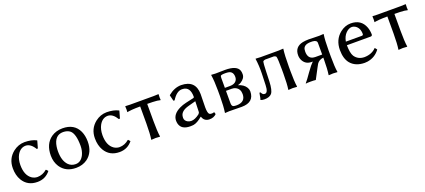

<svg xmlns="http://www.w3.org/2000/svg" viewBox="37 -1242 4553 2056"><g transform="rotate(-20 2313.5 -214.5)"><path d="M250 -398.9Q188.5 -398.9 152.3 -335.4Q126.5 -288.1 126 -223.1Q126 -105.5 192.9 -59.6Q221.7 -40.5 255.9 -40Q316.4 -41 362.8 -82H367.2L386.2 -61Q329.6 9.8 238.8 9.8Q125 9.8 71.3 -81.5Q38.1 -138.7 38.1 -217.8Q38.1 -327.1 120.6 -392.6Q179.7 -438.5 251 -439Q329.6 -438.5 383.8 -411.1L386.2 -408.2L362.8 -326.2L350.1 -325.2Q306.2 -397.9 250 -398.9Z M466.8 -205.1Q466.8 -338.9 555.2 -401.4Q608.9 -438.5 682.6 -439Q817.4 -439 867.2 -331.5Q890.1 -280.8 890.6 -213.9Q890.6 -89.8 807.1 -28.8Q753.4 9.8 678.7 9.8Q561.5 9.8 502.9 -77.6Q467.3 -132.8 466.8 -205.1ZM675.8 -398.9Q577.6 -398.9 558.6 -275.9Q554.7 -250 554.7 -222.2Q554.7 -113.8 606.9 -61.5Q639.2 -29.8 687.5 -29.8Q748.5 -29.8 781.7 -97.2Q802.2 -140.6 802.7 -195.8Q802.7 -332 755.4 -373.5Q725.1 -398.4 675.8 -398.9Z M1185.5 -398.9Q1124 -398.9 1087.9 -335.4Q1062 -288.1 1061.5 -223.1Q1061.5 -105.5 1128.4 -59.6Q1157.2 -40.5 1191.4 -40Q1252 -41 1298.3 -82H1302.7L1321.8 -61Q1265.1 9.8 1174.3 9.8Q1060.5 9.8 1006.8 -81.5Q973.6 -138.7 973.6 -217.8Q973.6 -327.1 1056.2 -392.6Q1115.2 -438.5 1186.5 -439Q1265.1 -438.5 1319.3 -411.1L1321.8 -408.2L1298.3 -326.2L1285.6 -325.2Q1241.7 -397.9 1185.5 -398.9Z M1546.4 -374Q1490.2 -374 1453.1 -371.1Q1416 -368.2 1407.2 -365.7L1398.4 -362.8L1396.5 -366.2Q1399.4 -389.2 1396.5 -429.2L1398.4 -431.2Q1428.7 -429.2 1453.1 -429.2H1719.2Q1744.6 -429.2 1774.4 -431.2L1776.4 -429.2Q1773.4 -388.2 1776.4 -366.2L1774.4 -362.8Q1774.4 -362.8 1737.8 -369.6Q1694.8 -374 1626.5 -374V-180.2Q1626.5 -63 1636.2 0L1634.3 2.9Q1632.3 2.9 1586.4 0L1537.1 2.9L1536.1 0Q1545.9 -61 1546.4 -180.2Z M2120.1 -225.1 2035.2 -202.1Q1948.2 -178.7 1938 -122.6Q1936.5 -112.3 1936 -102.1Q1936 -67.4 1971.7 -49.3Q1989.7 -41 2010.3 -41Q2050.8 -41.5 2102.1 -80.1Q2115.7 -91.8 2116.2 -106ZM2120.1 -47.9H2116.2Q2059.6 0 2017.1 7.3Q2000.5 9.8 1980 9.8Q1878.9 9.8 1859.4 -64Q1855.5 -80.1 1855 -98.1Q1855 -173.8 1948.2 -218.3Q1981 -233.9 2021 -243.2L2114.3 -264.2Q2120.6 -268.1 2121.1 -275.9Q2121.1 -387.2 2041 -393.6Q2033.7 -394 2024.9 -394Q1967.3 -392.6 1915 -309.1L1901.9 -310.1L1885.3 -377L1888.2 -380.9Q1958 -438.5 2035.2 -439Q2198.7 -436.5 2200.2 -276.9Q2200.2 -272.5 2199.2 -231Q2197.3 -144.5 2197.3 -126Q2197.8 -63.5 2213.9 -47.9Q2222.7 -40.5 2243.2 -40.5Q2255.9 -41 2270 -45.9L2277.8 -21Q2248 9.8 2198.2 9.8Q2137.7 8.8 2120.1 -47.9Z M2466.8 -251H2523.9Q2590.3 -251 2607.9 -298.3Q2611.8 -310.5 2611.8 -323.2Q2611.8 -382.8 2563.5 -393.6Q2547.4 -397 2523.9 -397Q2476.1 -397 2470.2 -386.7Q2467.3 -379.9 2466.8 -362.8ZM2466.8 -216.8V-77.1Q2466.8 -43.5 2484.9 -36.6Q2497.6 -32.2 2523.9 -32.2Q2622.1 -34.2 2623 -123Q2623 -182.6 2577.1 -206.5Q2557.1 -216.8 2533.2 -216.8ZM2425.8 0 2377 2.9 2376 0Q2386.7 -70.3 2387.2 -180.2V-249Q2387.2 -356.4 2376 -429.2L2377 -432.1Q2378.9 -432.1 2425.8 -429.2Q2447.3 -429.2 2481.9 -430.2Q2514.2 -431.2 2533.2 -431.2Q2669.4 -431.2 2690.9 -362.8Q2696.3 -345.2 2695.8 -323.2Q2695.8 -277.3 2643.6 -244.6Q2624.5 -233.4 2609.9 -231V-229Q2670.9 -211.4 2697.8 -166Q2710 -144.5 2710 -122.1Q2708.5 1 2568.8 2Q2487.8 2 2451.2 0.5Q2436 0 2425.8 0Z M2938 -150.9Q2934.1 -52.7 2907.7 -20Q2882.3 9.8 2823.7 9.8Q2796.4 9.3 2781.7 2L2780.8 -1Q2785.6 -9.3 2793 -56.2Q2794.9 -67.9 2796.9 -75.2L2807.1 -76.2Q2820.3 -52.2 2829.6 -47.9Q2838.4 -44.4 2849.1 -43.9Q2884.3 -45.4 2886.7 -129.9L2891.1 -258.8Q2893.6 -347.2 2881.8 -429.2L2882.8 -432.1Q2884.8 -432.1 2939.9 -429.2H3145L3196.8 -432.1L3197.8 -429.2Q3188 -360.8 3188 -229V-179.2Q3188 -63 3197.8 0L3195.8 2.9Q3193.8 2.9 3147.9 0L3099.1 2.9L3098.1 0Q3107.9 -61 3107.9 -179.2V-229Q3107.9 -346.7 3100.1 -375Q3088.4 -387.7 3073.7 -388.2H2976.1Q2959.5 -387.2 2949.7 -375Q2944.8 -356.9 2941.9 -266.1Z M3567.9 -230V-361.8Q3567.9 -394 3519.5 -397.5Q3510.3 -397.9 3498.5 -397.9Q3421.4 -397.9 3410.2 -348.1Q3407.7 -335.9 3407.7 -320.8Q3407.7 -246.6 3463.9 -232.9Q3475.6 -230.5 3487.8 -230ZM3448.2 -194.3Q3445.8 -194.3 3441.4 -193.8Q3436 -193.8 3433.6 -193.8Q3368.7 -193.8 3337.9 -249Q3322.8 -276.9 3322.8 -310.1Q3322.8 -405.3 3418.9 -425.8Q3448.7 -431.6 3485.8 -432.1Q3503.4 -432.1 3539.1 -430.7Q3582.5 -429.2 3607.9 -429.2L3655.8 -432.1L3657.7 -429.2Q3647.9 -368.2 3647.5 -251V-178.2Q3647.5 -60.1 3657.7 0L3656.7 2.9Q3654.8 2.9 3607.9 0L3559.6 2.9L3557.6 0Q3567.4 -64.5 3567.9 -168.9V-194.8Q3517.1 -188.5 3493.7 -152.8Q3485.8 -140.6 3471.7 -112.8Q3422.4 -17.1 3410.6 2.9Q3389.6 0 3347.7 0Q3311.5 0 3298.8 2.9L3296.9 0Q3321.3 -26.9 3370.6 -98.6Q3393.6 -131.3 3415.5 -158.2Q3436 -183.1 3448.2 -194.3Z M3853.5 -272.9H4037.6Q4050.8 -274.9 4051.8 -287.1Q4051.8 -359.4 4002 -388.7Q3984.4 -398.4 3967.3 -398.9Q3931.6 -398.9 3898.4 -366.2Q3863.3 -331.1 3853.5 -272.9ZM4120.6 -104 4140.6 -79.1Q4087.9 -6.8 3999.5 7.3Q3982.4 9.8 3966.3 9.8Q3862.3 8.8 3807.6 -56.2Q3762.7 -110.8 3762.7 -209Q3762.7 -328.1 3847.7 -395.5Q3903.3 -439 3967.3 -439Q4086.4 -439 4126 -333.5Q4140.1 -294.4 4140.6 -250Q4138.7 -233.9 4122.6 -232.9H3850.6Q3851.1 -144 3874.5 -106Q3912.1 -50.3 3983.4 -48.8Q4069.8 -49.8 4120.6 -104Z M4363.3 -374Q4307.1 -374 4270 -371.1Q4232.9 -368.2 4224.1 -365.7L4215.3 -362.8L4213.4 -366.2Q4216.3 -389.2 4213.4 -429.2L4215.3 -431.2Q4245.6 -429.2 4270 -429.2H4536.1Q4561.5 -429.2 4591.3 -431.2L4593.3 -429.2Q4590.3 -388.2 4593.3 -366.2L4591.3 -362.8Q4591.3 -362.8 4554.7 -369.6Q4511.7 -374 4443.4 -374V-180.2Q4443.4 -63 4453.1 0L4451.2 2.9Q4449.2 2.9 4403.3 0L4354 2.9L4353 0Q4362.8 -61 4363.3 -180.2Z"/></g></svg>

Font: Linux Biolinum Capitals O
Style: Small Caps
Weight: 400
Designer: Philipp H. Poll
Foundry: Philipp H. Poll
Version: Version 1.0.4